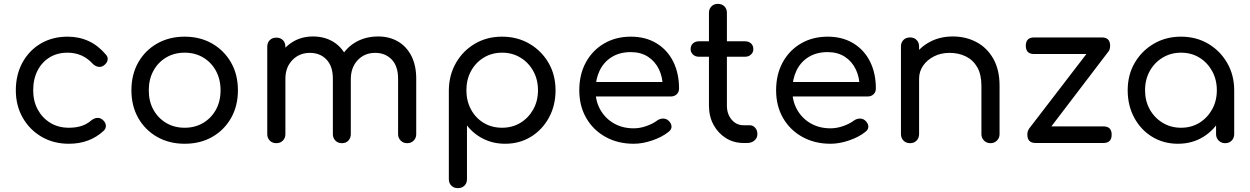

<svg xmlns="http://www.w3.org/2000/svg" viewBox="-20 -741 6478 995"><path d="M337 4Q257 4 195 -32.5Q133 -69 97.5 -131.5Q62 -194 62 -273Q62 -354 96.5 -417Q131 -480 191.5 -515.5Q252 -551 330 -551Q390 -551 439.5 -528Q489 -505 528 -459Q541 -445 537.5 -429Q534 -413 517 -401Q504 -392 488.5 -395Q473 -398 460 -411Q408 -468 330 -468Q277 -468 237 -443.5Q197 -419 174.5 -375Q152 -331 152 -273Q152 -217 175.5 -173.5Q199 -130 240.5 -104.5Q282 -79 337 -79Q373 -79 401.5 -88Q430 -97 453 -117Q468 -129 483.5 -130Q499 -131 511 -121Q527 -108 528.5 -91.5Q530 -75 517 -63Q445 4 337 4Z M937 4Q857 4 794.5 -31.5Q732 -67 696.5 -129.5Q661 -192 661 -273Q661 -355 696.5 -417.5Q732 -480 794.5 -515.5Q857 -551 937 -551Q1017 -551 1079 -515.5Q1141 -480 1177 -417.5Q1213 -355 1213 -273Q1213 -192 1177.5 -129.5Q1142 -67 1080 -31.5Q1018 4 937 4ZM937 -79Q991 -79 1033 -104Q1075 -129 1099 -172.5Q1123 -216 1123 -273Q1123 -330 1099 -374Q1075 -418 1033 -443Q991 -468 937 -468Q883 -468 841 -443Q799 -418 775 -374Q751 -330 751 -273Q751 -216 775 -172.5Q799 -129 841 -104Q883 -79 937 -79Z M2090 1Q2070 1 2056.5 -12.5Q2043 -26 2043 -46V-333Q2043 -398 2010 -432.5Q1977 -467 1924 -467Q1869 -467 1833.5 -429Q1798 -391 1798 -331H1720Q1720 -396 1748 -446Q1776 -496 1826 -524Q1876 -552 1940 -552Q1998 -552 2042.5 -526Q2087 -500 2112 -451Q2137 -402 2137 -333V-46Q2137 -26 2124 -12.5Q2111 1 2090 1ZM1412 1Q1391 1 1378 -12.5Q1365 -26 1365 -46V-499Q1365 -520 1378 -533Q1391 -546 1412 -546Q1433 -546 1446 -533Q1459 -520 1459 -499V-46Q1459 -26 1446 -12.5Q1433 1 1412 1ZM1752 1Q1731 1 1718 -12.5Q1705 -26 1705 -46V-333Q1705 -398 1672 -432.5Q1639 -467 1586 -467Q1531 -467 1495 -429.5Q1459 -392 1459 -333H1398Q1399 -397 1425 -446.5Q1451 -496 1497 -524Q1543 -552 1602 -552Q1660 -552 1704.5 -526Q1749 -500 1773.5 -451Q1798 -402 1798 -333V-46Q1798 -26 1785.5 -12.5Q1773 1 1752 1Z M2353 234Q2332 234 2319 221Q2306 208 2306 187V-274Q2307 -353 2343.5 -416Q2380 -479 2442 -515Q2504 -551 2581 -551Q2661 -551 2723.5 -514.5Q2786 -478 2822.5 -415.5Q2859 -353 2859 -273Q2859 -194 2824.5 -131Q2790 -68 2731 -32Q2672 4 2598 4Q2536 4 2485 -21.5Q2434 -47 2400 -91V187Q2400 208 2387 221Q2374 234 2353 234ZM2582 -79Q2635 -79 2677 -104.5Q2719 -130 2743.5 -174Q2768 -218 2768 -273Q2768 -329 2743.5 -373Q2719 -417 2677 -442.5Q2635 -468 2582 -468Q2529 -468 2487 -442.5Q2445 -417 2421 -373Q2397 -329 2397 -273Q2397 -218 2421 -173.5Q2445 -129 2487 -104Q2529 -79 2582 -79Z M3264 4Q3182 4 3118 -31.5Q3054 -67 3018 -129.5Q2982 -192 2982 -273Q2982 -355 3016 -417.5Q3050 -480 3110.5 -515.5Q3171 -551 3249 -551Q3326 -551 3382.5 -516.5Q3439 -482 3469 -421.5Q3499 -361 3499 -282Q3499 -264 3487 -252.5Q3475 -241 3456 -241H3046V-316H3457L3415 -287Q3415 -340 3395 -381.5Q3375 -423 3338 -447Q3301 -471 3249 -471Q3192 -471 3150.5 -445.5Q3109 -420 3087.5 -375Q3066 -330 3066 -273Q3066 -216 3091.5 -171.5Q3117 -127 3161.5 -101.5Q3206 -76 3264 -76Q3297 -76 3330.5 -88Q3364 -100 3385 -116Q3399 -126 3415 -126.5Q3431 -127 3443 -117Q3459 -103 3460 -86.5Q3461 -70 3445 -58Q3412 -31 3361 -13.5Q3310 4 3264 4Z M3833 0Q3782 0 3741.5 -25.5Q3701 -51 3677.5 -94.5Q3654 -138 3654 -194V-675Q3654 -695 3667 -708Q3680 -721 3700 -721Q3721 -721 3734 -708Q3747 -695 3747 -675V-194Q3747 -150 3771.5 -121Q3796 -92 3833 -92H3865Q3882 -92 3893.5 -79Q3905 -66 3905 -46Q3905 -26 3890 -13Q3875 0 3852 0ZM3602 -447Q3583 -447 3571 -458.5Q3559 -470 3559 -486Q3559 -505 3571 -516Q3583 -527 3602 -527H3841Q3860 -527 3872 -516Q3884 -505 3884 -486Q3884 -470 3872 -458.5Q3860 -447 3841 -447Z M4284 4Q4202 4 4138 -31.5Q4074 -67 4038 -129.5Q4002 -192 4002 -273Q4002 -355 4036 -417.5Q4070 -480 4130.5 -515.5Q4191 -551 4269 -551Q4346 -551 4402.5 -516.5Q4459 -482 4489 -421.5Q4519 -361 4519 -282Q4519 -264 4507 -252.5Q4495 -241 4476 -241H4066V-316H4477L4435 -287Q4435 -340 4415 -381.5Q4395 -423 4358 -447Q4321 -471 4269 -471Q4212 -471 4170.5 -445.5Q4129 -420 4107.5 -375Q4086 -330 4086 -273Q4086 -216 4111.5 -171.5Q4137 -127 4181.5 -101.5Q4226 -76 4284 -76Q4317 -76 4350.5 -88Q4384 -100 4405 -116Q4419 -126 4435 -126.5Q4451 -127 4463 -117Q4479 -103 4480 -86.5Q4481 -70 4465 -58Q4432 -31 4381 -13.5Q4330 4 4284 4Z M5113 1Q5093 1 5079.5 -12.5Q5066 -26 5066 -46V-297Q5066 -355 5044.5 -392.5Q5023 -430 4985.5 -448.5Q4948 -467 4901 -467Q4856 -467 4820.5 -449Q4785 -431 4764 -401Q4743 -371 4743 -333H4682Q4683 -396 4714 -445.5Q4745 -495 4798 -523.5Q4851 -552 4917 -552Q4986 -552 5041 -522.5Q5096 -493 5128 -436Q5160 -379 5160 -297V-46Q5160 -26 5146.5 -12.5Q5133 1 5113 1ZM4696 1Q4675 1 4662 -12.5Q4649 -26 4649 -46V-500Q4649 -521 4662 -534Q4675 -547 4696 -547Q4717 -547 4730 -534Q4743 -521 4743 -500V-46Q4743 -26 4730 -12.5Q4717 1 4696 1Z M5379 -21 5312 -73 5663 -530 5725 -475ZM5347 0Q5304 0 5304 -43Q5304 -86 5347 -86H5698Q5741 -86 5741 -43Q5741 0 5698 0ZM5339 -461Q5296 -461 5296 -504Q5296 -547 5339 -547H5690Q5733 -547 5733 -504Q5733 -461 5690 -461Z M6084 4Q6010 4 5951 -32Q5892 -68 5858 -131Q5824 -194 5824 -273Q5824 -353 5860.5 -415.5Q5897 -478 5959.5 -514.5Q6022 -551 6100 -551Q6179 -551 6241 -514.5Q6303 -478 6339.5 -415Q6376 -352 6376 -273L6340 -265Q6340 -189 6306.5 -128Q6273 -67 6215.5 -31.5Q6158 4 6084 4ZM6100 -79Q6154 -79 6195.5 -104.5Q6237 -130 6261.5 -174Q6286 -218 6286 -273Q6286 -329 6261.5 -373Q6237 -417 6195.5 -442.5Q6154 -468 6100 -468Q6048 -468 6005.5 -442.5Q5963 -417 5938.5 -373Q5914 -329 5914 -273Q5914 -218 5938.5 -174Q5963 -130 6005.5 -104.5Q6048 -79 6100 -79ZM6329 1Q6309 1 6295.5 -12.5Q6282 -26 6282 -46V-205L6301 -302L6376 -273V-46Q6376 -26 6363 -12.5Q6350 1 6329 1Z"/></svg>

Font: Comfortaa SemiBold
Style: Regular
Weight: 600
Designer: Johan Aakerlund
Foundry: Johan Aakerlund
Version: Version 3.104; ttfautohint (v1.8.1.43-b0c9)